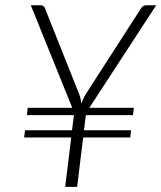

<svg xmlns="http://www.w3.org/2000/svg" viewBox="-20 -728 628 748"><path d="M88 -308H261.5L100 -707.5H138.5Q151 -707.5 155.5 -695L288.5 -361Q292.5 -351 294.2 -342.2Q296 -333.5 297 -325Q300.5 -333.5 304 -342.2Q307.5 -351 314 -361L529 -695Q532.5 -700.5 537.5 -704Q542.5 -707.5 549.5 -707.5H588.5L328 -308H501.5L498 -279.5H314.5L307 -220.5H490.5L487.5 -192.5H304L280.5 0H234L257.5 -192.5H74L77.5 -220.5H260.5L268 -279.5H85Z"/></svg>

Font: Lato Light
Style: Italic
Weight: 300
Italic angle: -7°
Designer: Lukasz Dziedzic
Foundry: Lukasz Dziedzic
Version: Version 1.104; Western+Polish opensource